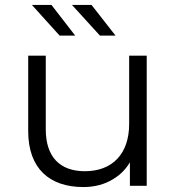

<svg xmlns="http://www.w3.org/2000/svg" viewBox="-20 -751 712 776"><path d="M447 -607 350 -731H271L384 -607ZM284 -607 188 -731H109L221 -607ZM317 5C363 5 404 -6 439 -28C467 -45 489 -68 505 -95V0H573V-526H502V-250C502 -129 434 -59 323 -59C223 -59 165 -116 165 -228V-526H94V-221C94 -69 181 5 317 5Z"/></svg>

Font: Montserrat Z
Style: Regular
Weight: 400
Designer: Julieta Ulanovsky
Foundry: Julieta Ulanovsky
Version: Version 8.000